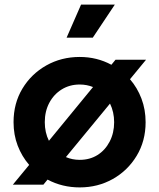

<svg xmlns="http://www.w3.org/2000/svg" viewBox="-20 -804 692 836"><path d="M36 0H169L187 -22Q251 12 327 12Q406 12 471 -24.5Q536 -61 575 -125.5Q614 -190 614 -272Q614 -327 596 -374.5Q578 -422 546 -459L616 -544H483L465 -522Q402 -556 327 -556Q247 -556 181.5 -519Q116 -482 77.5 -418Q39 -354 39 -272Q39 -217 57 -170Q75 -123 107 -86ZM175 -272Q175 -319 194.5 -356Q214 -393 248.5 -414.5Q283 -436 327 -436Q358 -436 385 -425L193 -191Q175 -227 175 -272ZM327 -108Q295 -108 267 -120L459 -353Q477 -316 477 -272Q477 -225 457.5 -187.5Q438 -150 404.5 -129Q371 -108 327 -108ZM270 -640H384L480 -784H333Z"/></svg>

Font: Plus Jakarta Sans
Style: Bold
Weight: 700
Designer: Gumpita Rahayu
Foundry: Tokotype
Version: Version 2.004; ttfautohint (v1.8.3)